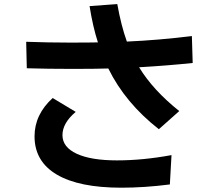

<svg xmlns="http://www.w3.org/2000/svg" viewBox="-20 -833 1040 920"><path d="M105.5 -632.8Q211.9 -628.9 313 -628.9Q414.1 -628.9 449.2 -629.9Q424.8 -705.1 409.2 -803.7L542 -813.5Q560.5 -710 587.9 -633.8Q740.2 -640.6 899.4 -660.2L903.3 -531.2Q783.2 -518.6 646.5 -510.7Q712.9 -401.4 838.9 -300.8L741.2 -213.9Q580.1 -339.8 499 -504.9Q441.4 -502.9 325.2 -502.9Q209 -502.9 108.4 -505.9ZM145.5 -179.7Q145.5 -284.2 232.4 -363.3L342.8 -296.9Q279.3 -243.2 279.3 -185.5Q279.3 -127.9 347.7 -96.2Q416 -64.5 540.5 -64.5Q665 -64.5 801.8 -89.8L793.9 50.8Q671.9 66.4 561.5 66.4Q358.4 66.4 252 3.4Q145.5 -59.6 145.5 -179.7Z"/></svg>

Font: GenEi M Gothic v2 Bold
Style: Regular
Weight: 700
Version: Version 2.0